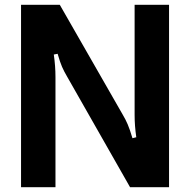

<svg xmlns="http://www.w3.org/2000/svg" viewBox="-20 -783 795 803"><path d="M68 0V-763H230L493 -304Q505 -284 514 -263Q523 -242 534 -205L550 -209Q543 -257 543 -303V-763H687V0H524L261 -462Q248 -484 239.5 -503.5Q231 -523 221 -558L205 -555Q212 -507 212 -460V0Z"/></svg>

Font: Open Sauce Sans
Style: Bold
Weight: 700
Designer: Alfredo Marco Pradil
Foundry: Creative Sauce Fz LLC
Version: Version 1.477